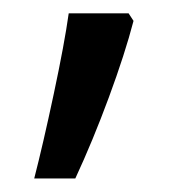

<svg xmlns="http://www.w3.org/2000/svg" viewBox="-20 -136 285 285"><path d="M170.9 -116.2 178.2 -105Q165.5 -56.2 141.6 8.5Q117.7 73.2 91.8 128.9H30.8Q43.9 78.1 59.8 3.4Q75.7 -71.3 82 -116.2Z"/></svg>

Font: f02293617
Style: Regular
Weight: 400
Foundry: Ascender Corporation
Version: Version 1.10